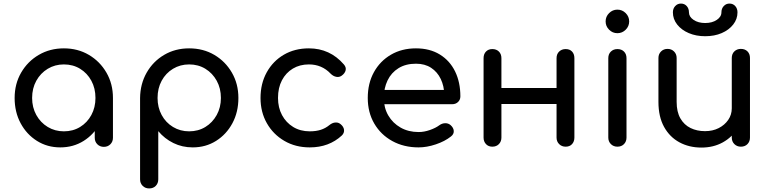

<svg xmlns="http://www.w3.org/2000/svg" viewBox="-20 -822 4313 1076"><path d="M318 4Q245 4 187 -32.5Q129 -69 95.5 -131.5Q62 -194 62 -273Q62 -352 98.5 -415Q135 -478 197.5 -514.5Q260 -551 338 -551Q416 -551 478 -514.5Q540 -478 576.5 -415Q613 -352 613 -273H574Q574 -194 540.5 -131.5Q507 -69 449 -32.5Q391 4 318 4ZM338 -86Q389 -86 429 -110.5Q469 -135 492 -177.5Q515 -220 515 -273Q515 -327 492 -369.5Q469 -412 429 -436.5Q389 -461 338 -461Q288 -461 247.5 -436.5Q207 -412 183.5 -369.5Q160 -327 160 -273Q160 -220 183.5 -177.5Q207 -135 247.5 -110.5Q288 -86 338 -86ZM562 1Q540 1 525.5 -13.5Q511 -28 511 -50V-203L530 -309L613 -273V-50Q613 -28 598.5 -13.5Q584 1 562 1Z M816 234Q794 234 779.5 219.5Q765 205 765 183V-273Q766 -352 802 -415Q838 -478 900 -514.5Q962 -551 1040 -551Q1119 -551 1181 -514.5Q1243 -478 1279.5 -415Q1316 -352 1316 -273Q1316 -194 1282.5 -131.5Q1249 -69 1191 -32.5Q1133 4 1060 4Q1001 4 951.5 -20.5Q902 -45 867 -87V183Q867 205 853 219.5Q839 234 816 234ZM1040 -86Q1091 -86 1131 -110.5Q1171 -135 1194.5 -177.5Q1218 -220 1218 -273Q1218 -327 1194.5 -369.5Q1171 -412 1131 -436.5Q1091 -461 1040 -461Q990 -461 949.5 -436.5Q909 -412 886 -369.5Q863 -327 863 -273Q863 -220 886 -177.5Q909 -135 949.5 -110.5Q990 -86 1040 -86Z M1716 4Q1636 4 1573.5 -32.5Q1511 -69 1475.5 -131.5Q1440 -194 1440 -273Q1440 -354 1475 -417Q1510 -480 1571 -515.5Q1632 -551 1711 -551Q1770 -551 1819 -528.5Q1868 -506 1907 -461Q1921 -445 1917 -428Q1913 -411 1895 -398Q1881 -388 1864 -391.5Q1847 -395 1833 -409Q1784 -461 1711 -461Q1660 -461 1621 -437.5Q1582 -414 1560 -372Q1538 -330 1538 -273Q1538 -219 1560.5 -177Q1583 -135 1623 -110.5Q1663 -86 1716 -86Q1751 -86 1777.5 -94.5Q1804 -103 1826 -121Q1842 -134 1859 -135.5Q1876 -137 1889 -126Q1906 -112 1908 -94.5Q1910 -77 1896 -63Q1824 4 1716 4Z M2326 4Q2243 4 2178.5 -31.5Q2114 -67 2077.5 -129.5Q2041 -192 2041 -273Q2041 -355 2075.5 -417.5Q2110 -480 2171 -515.5Q2232 -551 2311 -551Q2389 -551 2445 -516.5Q2501 -482 2530.5 -421.5Q2560 -361 2560 -282Q2560 -263 2547 -250.5Q2534 -238 2514 -238H2111V-318H2511L2470 -290Q2469 -340 2450 -379.5Q2431 -419 2396 -442Q2361 -465 2311 -465Q2254 -465 2213.5 -440Q2173 -415 2152 -371.5Q2131 -328 2131 -273Q2131 -218 2156 -175Q2181 -132 2225 -107Q2269 -82 2326 -82Q2357 -82 2389.5 -93.5Q2422 -105 2442 -120Q2457 -131 2474.5 -131.5Q2492 -132 2505 -121Q2522 -106 2523 -88Q2524 -70 2507 -57Q2473 -30 2422.5 -13Q2372 4 2326 4Z M3150 0Q3128 0 3113.5 -14.5Q3099 -29 3099 -51V-496Q3099 -519 3113.5 -533Q3128 -547 3150 -547Q3173 -547 3186 -533Q3199 -519 3199 -496V-51Q3199 -29 3186 -14.5Q3173 0 3150 0ZM2739 0Q2717 0 2703.5 -14.5Q2690 -29 2690 -51V-496Q2690 -519 2703.5 -533Q2717 -547 2739 -547Q2762 -547 2776 -533Q2790 -519 2790 -496V-51Q2790 -29 2776 -14.5Q2762 0 2739 0ZM2777 -239V-329H3128V-239Z M3440 0Q3418 0 3403.5 -14.5Q3389 -29 3389 -51V-496Q3389 -519 3403.5 -533Q3418 -547 3440 -547Q3463 -547 3477 -533Q3491 -519 3491 -496V-51Q3491 -29 3477 -14.5Q3463 0 3440 0ZM3440 -636Q3413 -636 3393.5 -655.5Q3374 -675 3374 -702Q3374 -729 3393.5 -748.5Q3413 -768 3440 -768Q3467 -768 3486.5 -748.5Q3506 -729 3506 -702Q3506 -675 3486.5 -655.5Q3467 -636 3440 -636Z M3911 5Q3842 5 3787.5 -24.5Q3733 -54 3701.5 -111Q3670 -168 3670 -251V-497Q3670 -519 3684.5 -533.5Q3699 -548 3721 -548Q3743 -548 3757.5 -533.5Q3772 -519 3772 -497V-251Q3772 -195 3793 -158.5Q3814 -122 3850 -104.5Q3886 -87 3931 -87Q3974 -87 4007.5 -104Q4041 -121 4061 -150Q4081 -179 4081 -215H4144Q4144 -153 4113.5 -103Q4083 -53 4030.5 -24Q3978 5 3911 5ZM4132 0Q4110 0 4095.5 -14.5Q4081 -29 4081 -51V-497Q4081 -520 4095.5 -534Q4110 -548 4132 -548Q4155 -548 4169 -534Q4183 -520 4183 -497V-51Q4183 -29 4169 -14.5Q4155 0 4132 0ZM3932 -619Q3881 -619 3840 -636.5Q3799 -654 3775 -684.5Q3751 -715 3751 -753Q3751 -774 3764 -788Q3777 -802 3796 -802Q3816 -802 3828.5 -788Q3841 -774 3841 -753Q3841 -728 3867 -710.5Q3893 -693 3932 -693Q3971 -693 3997 -710.5Q4023 -728 4023 -753Q4023 -774 4036 -788Q4049 -802 4068 -802Q4088 -802 4100.5 -788Q4113 -774 4113 -753Q4113 -715 4089 -684.5Q4065 -654 4024.5 -636.5Q3984 -619 3932 -619Z"/></svg>

Font: Comfortaa
Style: Bold
Weight: 700
Designer: Johan Aakerlund
Foundry: Johan Aakerlund
Version: Version 3.104; ttfautohint (v1.8.1.43-b0c9)